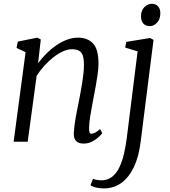

<svg xmlns="http://www.w3.org/2000/svg" viewBox="-20 -770 924 1043"><path d="M187 -426.5Q207.5 -454.5 232.8 -479.8Q258 -505 286.2 -524.2Q314.5 -543.5 344.2 -554.5Q374 -565.5 404 -565.5Q455.5 -565.5 485.2 -534.2Q515 -503 515 -423.5Q515 -400 510.8 -369Q506.5 -338 500.8 -305.8Q495 -273.5 489.5 -246Q485 -220.5 479.2 -190.5Q473.5 -160.5 469 -131Q464.5 -101.5 464 -77.5Q463.5 -61 466.2 -52.2Q469 -43.5 475.5 -43.5Q485.5 -43.5 497.2 -49.5Q509 -55.5 523.5 -69L535.5 -47Q532 -41 517.5 -27Q503 -13 481.5 -1.5Q460 10 433.5 10Q417 10 404.8 4Q392.5 -2 386.2 -14.8Q380 -27.5 381 -48.5Q382 -65 384.5 -86.5Q387 -108 391.2 -131.5Q395.5 -155 400.2 -178.5Q405 -202 409 -223Q413 -245 417.8 -269.5Q422.5 -294 426.5 -319.8Q430.5 -345.5 433.2 -370.5Q436 -395.5 436 -417.5Q436 -450.5 429.5 -468.8Q423 -487 408.8 -494.8Q394.5 -502.5 370 -502.5Q348 -502.5 322.2 -491Q296.5 -479.5 270.5 -459.2Q244.5 -439 220.8 -412.8Q197 -386.5 179 -358L130.5 0H54L119 -486.5L70 -509.5L76.5 -544L182.5 -565.5L201.5 -555.5ZM744 0.5Q734 82 707 138.2Q680 194.5 638.8 224Q597.5 253.5 544 253.5Q520.5 253.5 500.2 248.5Q480 243.5 471.5 235.5L485.5 201.5Q492.5 204.5 505.5 207Q518.5 209.5 530.5 209.5Q564.5 209.5 588.2 191Q612 172.5 628 139.8Q644 107 653.8 64.2Q663.5 21.5 669.5 -26.5L727.5 -491L660 -511.5L666 -542.5L795 -563.5L814 -553.5ZM794.5 -628Q772 -628 759 -641.8Q746 -655.5 746 -682.5Q746 -712.5 764 -731Q782 -749.5 805.5 -749.5Q825.5 -749.5 838.2 -736.2Q851 -723 851 -698Q851 -666 833.2 -647Q815.5 -628 794.5 -628Z"/></svg>

Font: Merriweather 24pt Light
Style: Italic
Weight: 300
Italic angle: -7.8°
Version: Version 2.101